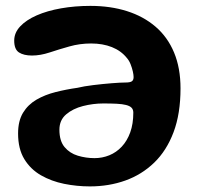

<svg xmlns="http://www.w3.org/2000/svg" viewBox="-20 -626 692 669"><path d="M295 -605.5Q365 -605.5 422.5 -587.2Q480 -569 522 -533Q564 -497 586.5 -443Q609 -389 609 -318Q609 -230 584.8 -165.5Q560.5 -101 517.2 -59.2Q474 -17.5 416.8 3Q359.5 23.5 293 23.5Q247.5 23.5 203.2 14.5Q159 5.5 122.8 -15.2Q86.5 -36 64.8 -71.5Q43 -107 43 -161Q43 -204.5 60.2 -233Q77.5 -261.5 107.2 -278.8Q137 -296 173.8 -305.2Q210.5 -314.5 249.5 -320Q272 -325.5 305 -329.5Q338 -333.5 369.2 -336Q400.5 -338.5 417 -338.5Q433.5 -338.5 439.5 -342.8Q445.5 -347 445.5 -357.5Q445.5 -365 442.8 -377.2Q440 -389.5 435 -402.2Q430 -415 422 -424Q402 -449 370 -461.8Q338 -474.5 297.5 -474.5Q258 -474.5 221.8 -464.2Q185.5 -454 153 -443.2Q120.5 -432.5 91.5 -432.5Q63 -432.5 46.2 -443.2Q29.5 -454 29.5 -484.5Q29.5 -512 50.5 -534.2Q71.5 -556.5 108 -572.5Q144.5 -588.5 192.8 -597Q241 -605.5 295 -605.5ZM340 -265.5Q304.5 -265.5 269.2 -256.5Q234 -247.5 210.5 -227.5Q187 -207.5 187 -174Q187 -135 205 -113.5Q223 -92 251.2 -83.5Q279.5 -75 309.5 -75Q336.5 -75 361 -85Q385.5 -95 404.2 -115Q423 -135 433.8 -164.8Q444.5 -194.5 444.5 -233.5Q444.5 -244.5 438.2 -250.8Q432 -257 419.2 -260.2Q406.5 -263.5 386.8 -264.5Q367 -265.5 340 -265.5Z"/></svg>

Font: Gluten Medium
Style: Regular
Weight: 500
Designer: Tyler Finck
Foundry: Etcetera Type Company
Version: Version 1.300